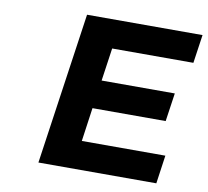

<svg xmlns="http://www.w3.org/2000/svg" viewBox="-78 -786 944 873"><g transform="rotate(10 394.0 -350.0)"><path d="M153.8 0 254.9 -700.2H788.1L769 -568.8H394L372.1 -417H710L690.9 -286.1H353L331.1 -130.9H716.8L698.2 0Z"/></g></svg>

Font: Trueno SemiBold
Style: Italic
Weight: 600
Designer: Julieta Ulanovsky
Foundry: Julieta Ulanovsky
Version: Version 3.001b | FøM Fix